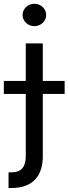

<svg xmlns="http://www.w3.org/2000/svg" viewBox="-57 -771 355 996"><path d="M76.7 -545.9V-351.1H-37.1V-283.7H76.7V39.1C76.7 93.3 54.2 123 3.4 123H-12.7V204.1H4.9C110.8 204.1 165.5 143.1 165 39.1V-283.7H278.3V-351.1H165V-545.9ZM121.1 -635.3C154.8 -635.3 182.6 -661.1 182.6 -693.4C182.6 -725.6 154.8 -751.5 121.1 -751.5C87.9 -751.5 60.1 -725.6 60.1 -693.4C60.1 -661.1 87.9 -635.3 121.1 -635.3Z"/></svg>

Font: Raveo
Style: Regular
Weight: 400
Designer: Jakub Foglar, Rasmus Andersson (Inter)
Foundry: Jakubfoglar.com
Version: Version 1.100;Glyphs 3.2.3 (3260)